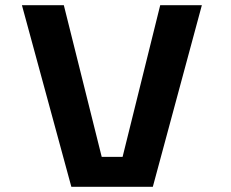

<svg xmlns="http://www.w3.org/2000/svg" viewBox="-20 -720 890 740"><path d="M597.5 -700H758L569 0H255L64.5 -700H226L372 -115.5H452.5Z"/></svg>

Font: League Mono Wide SemiBold
Style: Regular
Weight: 600
Width: 8
Designer: Tyler Finck
Foundry: The League of Moveable Type / Tyler Finck
Version: Version 2.210